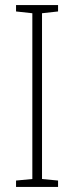

<svg xmlns="http://www.w3.org/2000/svg" viewBox="-20 -734 291 754"><path d="M208 0H43V-25L107 -31V-682L43 -689V-714H208V-689L145 -682V-31L208 -25Z"/></svg>

Font: Noto Sans Sinhala Condensed ExtraLight
Style: Regular
Weight: 200
Width: 3
Designer: Jelle Bosma - Monotype Design Team
Foundry: Monotype Imaging Inc.
Version: Version 2.006; ttfautohint (v1.8.4.7-5d5b)